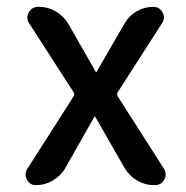

<svg xmlns="http://www.w3.org/2000/svg" viewBox="-20 -540 542 560"><path d="M85 0Q67 0 58.5 -16Q50 -32 60 -48L194 -258Q199 -265 194 -272L65 -472Q55 -488 64 -504Q73 -520 91 -520H94Q120 -520 143 -506.5Q166 -493 179 -471L259 -331Q259 -330 261 -330Q262 -330 262 -331L343 -471Q356 -494 378.5 -507Q401 -520 427 -520Q445 -520 454 -504Q463 -488 453 -473L324 -272Q319 -265 324 -258L458 -48Q468 -32 459 -16Q450 0 432 0H429Q403 0 380 -13.5Q357 -27 344 -49L258 -199Q258 -200 257 -200Q255 -200 255 -199L170 -49Q157 -27 134 -13.5Q111 0 85 0Z"/></svg>

Font: Rounded Mplus 1c Medium
Style: Regular
Weight: 500
Version: Version 1.059.20150529